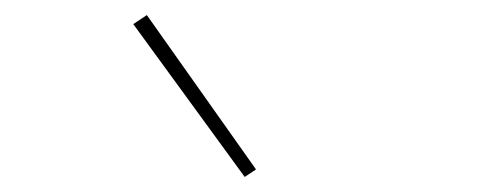

<svg xmlns="http://www.w3.org/2000/svg" viewBox="-20 -798 640 255"><path d="M305 -563 157 -766 175 -778 320 -573Z"/></svg>

Font: Iosevka Thin Extended
Style: Regular
Weight: 100
Width: 7
Monospace: yes
Designer: Belleve Invis
Foundry: Belleve Invis
Version: Version 32.5.0; ttfautohint (v1.8.4)